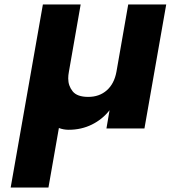

<svg xmlns="http://www.w3.org/2000/svg" viewBox="-20 -578 768 864"><path d="M728 -558 630 0H459L473 -82Q441 -41 393.5 -17.5Q346 6 289 6Q266 6 245 -2L198 266H28L173 -558H343L290 -255Q287 -239 287 -225Q287 -192 307 -167Q327 -142 377 -142Q427 -142 460.5 -171.5Q494 -201 504 -255L557 -558Z"/></svg>

Font: Fz Poppins
Style: Bold Italic
Weight: 700
Italic angle: -10°
Designer: Ninad Kale (Devanagari), Jonny Pinhorn (Latin)
Foundry: Indian Type Foundry
Version: Vit hóa bi Vntype.Com & FontZin.Com